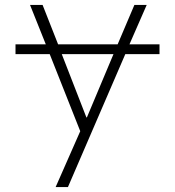

<svg xmlns="http://www.w3.org/2000/svg" viewBox="-20 -540 711 780"><path d="M43 -320V-360H166L102 -520H153L216 -360H458L526 -520H576L506 -360H628V-320H489L256 220H206L306 -7L182 -320ZM331 -63H333L441 -320H231Z"/></svg>

Font: Mplus 1p Light
Style: Regular
Weight: 300
Version: Version 1.061